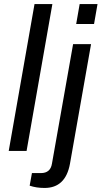

<svg xmlns="http://www.w3.org/2000/svg" viewBox="-20 -743 500 945"><path d="M22.9 0 149.9 -723.1H237.8L110.8 0ZM355 -625 372.1 -723.1H460L442.9 -625ZM199.2 182.1Q158.7 182.1 126 170.9L137.2 108.9H181.2Q228.5 108.9 235.8 62L339.8 -525.9H428.2L324.2 64Q302.2 182.1 199.2 182.1Z"/></svg>

Font: Archivo
Style: Italic
Weight: 400
Italic angle: -10°
Designer: Hector Gatti
Foundry: Omnibus-Type
Version: Version 2.001